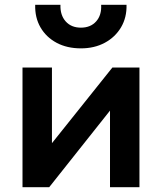

<svg xmlns="http://www.w3.org/2000/svg" viewBox="-20 -782 676 802"><path d="M74 0V-500H197V-184L449.5 -500H562.5V0H439.5V-320L185.5 0ZM318 -580Q260 -580 216.5 -603.2Q173 -626.5 149.2 -667.5Q125.5 -708.5 127 -762H232.5Q231 -719 254.2 -692.8Q277.5 -666.5 318 -666.5Q358.5 -666.5 381.8 -692.8Q405 -719 402.5 -762H508.5Q510 -709.5 485.8 -668.2Q461.5 -627 418 -603.5Q374.5 -580 318 -580Z"/></svg>

Font: Geologica Roman Medium
Style: Regular
Weight: 500
Designer: Sindre Bremnes, Frode Helland
Foundry: Monokrom Skriftforlag AS
Version: Version 1.010;gftools[0.9.28]